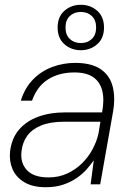

<svg xmlns="http://www.w3.org/2000/svg" viewBox="-20 -771 546 803"><path d="M172 12Q116 12 81.5 -9Q47 -30 32.5 -63.5Q18 -97 22 -136Q28 -191 58.5 -227.5Q89 -264 139 -282.5Q189 -301 254 -301H407Q417 -355 407.5 -392Q398 -429 369.5 -448.5Q341 -468 291 -468Q227 -468 181 -439Q135 -410 114 -350H67Q84 -404 118.5 -439Q153 -474 199 -491Q245 -508 294 -508Q362 -508 400.5 -482Q439 -456 451 -410Q463 -364 453 -305L399 0H359L372 -99H371Q360 -83 343 -63.5Q326 -44 301.5 -27Q277 -10 245 1Q213 12 172 12ZM183 -29Q226 -29 261.5 -45.5Q297 -62 324 -89Q351 -116 368 -148.5Q385 -181 392 -213L400 -262H250Q190 -262 151.5 -246Q113 -230 93.5 -202.5Q74 -175 70 -139Q64 -90 92.5 -59.5Q121 -29 183 -29ZM318 -561Q278 -561 249.5 -586Q221 -611 221 -656Q221 -701 249.5 -726Q278 -751 318 -751Q358 -751 386.5 -726Q415 -701 415 -656Q415 -611 386.5 -586Q358 -561 318 -561ZM318 -591Q346 -591 364 -608Q382 -625 382 -656Q382 -687 364 -704Q346 -721 318 -721Q290 -721 272 -704Q254 -687 254 -656Q254 -625 272 -608Q290 -591 318 -591Z"/></svg>

Font: DM Sans 28pt ExtraLight
Style: Italic
Weight: 250
Italic angle: -10°
Version: Version 4.004;gftools[0.9.30]